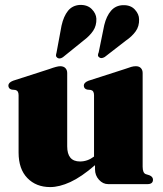

<svg xmlns="http://www.w3.org/2000/svg" viewBox="-20 -748 663 780"><path d="M55.5 -128.5V-361.5Q55.5 -379.5 42.5 -382.5L27.5 -384Q14 -387.5 14 -400.5Q14 -412.5 33 -420L180.5 -467.5Q211.5 -479 224.5 -479Q238.5 -479 245.8 -471.2Q253 -463.5 253 -451.5V-153.5Q253 -92 305 -92Q335.5 -92 362 -112V-361.5Q362 -379.5 349 -382.5L334 -384Q320.5 -387.5 320.5 -400.5Q320.5 -412.5 339.5 -420L487 -467.5Q503.5 -473.5 513 -476.2Q522.5 -479 532 -479Q545.5 -479 552.5 -471.2Q559.5 -463.5 559.5 -451.5V-71Q559.5 -45 572.5 -40.5L587 -36Q601.5 -30 601.5 -18Q601.5 0 579 0H419.5Q398 0 382 -17.8Q366 -35.5 366 -60V-77Q310.5 -29 265.8 -8.5Q221 12 184 12Q126.5 12 91 -24.8Q55.5 -61.5 55.5 -128.5ZM230 -644Q238.5 -682 256.2 -704Q274 -726 304 -728Q335 -729 352.8 -711Q370.5 -693 371.5 -672Q372.5 -644 358.5 -623Q344.5 -602 319 -583L235.5 -515.5Q222 -506.5 212.5 -513.5Q207.5 -517.5 207.5 -522.5Q207.5 -527.5 209.5 -533.5ZM403.5 -646Q412.5 -683 431.2 -704.5Q450 -726 479.5 -727Q510.5 -728 527.8 -709.2Q545 -690.5 545 -669.5Q546 -641.5 531.2 -620.8Q516.5 -600 490 -582L405.5 -516.5Q391 -508 382.5 -515.5Q377.5 -519.5 378 -524.8Q378.5 -530 381 -535.5Z"/></svg>

Font: Fraunces 72pt Black
Style: Regular
Weight: 900
Version: Version 1.000;[0bf87f6ff]